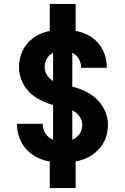

<svg xmlns="http://www.w3.org/2000/svg" viewBox="-20 -858 640 980"><path d="M299 -29Q270 -29 242 -32.5Q214 -36 187.5 -46.5Q161 -57 138 -74.5Q115 -92 99 -115.5Q83 -139 75 -166.5Q67 -194 67 -222Q67 -223 67 -224Q67 -225 67 -226H199Q199 -225 198.5 -224.5Q198 -224 198 -224Q198 -205 206 -187.5Q214 -170 228.5 -158Q243 -146 261.5 -141.5Q280 -137 299 -137Q317 -137 335.5 -141Q354 -145 368.5 -156Q383 -167 391.5 -184Q400 -201 400 -220Q400 -240 389.5 -257.5Q379 -275 362.5 -286.5Q346 -298 326.5 -303Q307 -308 287.5 -312.5Q268 -317 249 -322.5Q230 -328 211.5 -335.5Q193 -343 175.5 -353Q158 -363 143 -375.5Q128 -388 115.5 -404Q103 -420 94.5 -438Q86 -456 81.5 -475.5Q77 -495 77 -515Q77 -543 84.5 -570Q92 -597 107.5 -620Q123 -643 145 -660.5Q167 -678 192.5 -688Q218 -698 246 -702Q274 -706 301 -706Q329 -706 356.5 -702Q384 -698 409.5 -688Q435 -678 457.5 -660.5Q480 -643 495 -620Q510 -597 517.5 -570Q525 -543 525 -515Q525 -514 525 -513Q525 -512 525 -512H393Q393 -512 393.5 -512.5Q394 -513 394 -513Q394 -531 387 -548Q380 -565 367 -576.5Q354 -588 336.5 -593Q319 -598 301 -598Q284 -598 266.5 -593.5Q249 -589 235.5 -578Q222 -567 215 -550Q208 -533 208 -516Q208 -496 218 -478Q228 -460 244.5 -448.5Q261 -437 280.5 -432Q300 -427 319.5 -423Q339 -419 358.5 -413.5Q378 -408 396.5 -400.5Q415 -393 432.5 -383Q450 -373 465 -360Q480 -347 492.5 -331Q505 -315 513.5 -297Q522 -279 526.5 -259.5Q531 -240 531 -220Q531 -192 523 -164.5Q515 -137 498.5 -114Q482 -91 459 -73.5Q436 -56 409.5 -46Q383 -36 355 -32.5Q327 -29 299 -29ZM234 102V-97H251V-638H234V-838H366V-638H349V-97H366V102Z"/></svg>

Font: Iosevka Curly Heavy Extended
Style: Regular
Weight: 900
Width: 7
Monospace: yes
Designer: Belleve Invis
Foundry: Belleve Invis
Version: Version 11.1.0; ttfautohint (v1.8.3)